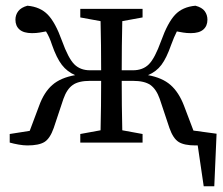

<svg xmlns="http://www.w3.org/2000/svg" viewBox="-20 -499 780 672"><path d="M14 0V-30L84 -41L117 -129Q134 -176 163 -201.5Q192 -227 243 -236Q215 -248 196.5 -272Q178 -296 162 -342Q153 -370 141 -389Q130 -387 118.5 -385Q107 -383 92 -383Q63 -383 48.5 -395.5Q34 -408 34 -430Q34 -447 44 -460Q54 -473 76 -479Q121 -475 147.5 -447.5Q174 -420 197 -356Q219 -295 240 -274Q261 -253 295 -253H334Q334 -294 333.5 -341Q333 -388 332 -425L261 -438V-468H479V-438L408 -425Q407 -387 406.5 -339Q406 -291 406 -253H445Q480 -253 501 -274Q522 -295 544 -356Q567 -420 593 -447.5Q619 -475 664 -479Q687 -473 696.5 -460Q706 -447 706 -430Q706 -408 691.5 -395.5Q677 -383 648 -383Q633 -383 621.5 -385Q610 -387 599 -389Q594 -379 589 -367.5Q584 -356 579 -342Q563 -296 545 -272Q527 -248 498 -236Q548 -227 577 -201.5Q606 -176 624 -129L657 -42L738 -31L730 153H693L672 10Q670 10 668 10Q666 10 664 10Q625 10 605.5 -2Q586 -14 573 -51L539 -153Q527 -187 506.5 -201.5Q486 -216 445 -216H406Q406 -176 406.5 -128.5Q407 -81 408 -43L479 -30V0H261V-30L332 -43Q333 -81 333.5 -128.5Q334 -176 334 -216H295Q255 -216 234.5 -201.5Q214 -187 202 -153L168 -51Q155 -14 135.5 -2Q116 10 76 10Q62 10 45 7Q28 4 14 0Z"/></svg>

Font: Source Serif 4 Subhead
Style: Regular
Weight: 400
Designer: Frank Grießhammer
Foundry: Adobe Systems Incorporated
Version: Version 4.004;hotconv 1.0.117;makeotfexe 2.5.65602